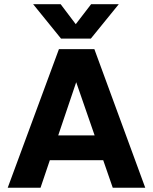

<svg xmlns="http://www.w3.org/2000/svg" viewBox="-20 -881 718 901"><path d="M406.4 -700 537.4 -861.3H407.6L335.5 -767.5L264.6 -861.3H135.5L266.3 -700ZM169.2 -245.7V-129.1H507.6V-245.7ZM661.6 0 422.8 -650.5H256.6L16.2 0H170.2L337.6 -495.2L509.1 0Z"/></svg>

Font: Overused Grotesk Light
Style: Regular
Weight: 300
Designer: RandomMaerks
Version: Version 0.005